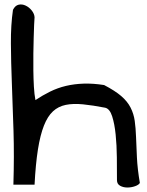

<svg xmlns="http://www.w3.org/2000/svg" viewBox="-20 -836 659 860"><path d="M503.9 -29.3Q503.9 -76.2 503.4 -130.9Q502.9 -185.5 498 -233.4Q493.2 -281.2 482.4 -314.9Q471.7 -348.6 451.2 -353.5Q395.5 -364.3 351.6 -368.7Q307.6 -373 274.4 -366.2Q241.2 -359.4 217.3 -337.4Q193.4 -315.4 176.8 -273.4Q160.2 -231.4 149.9 -166.5Q139.6 -101.6 134.8 -8.8H40Q43.9 -136.7 40.5 -249.5Q37.1 -362.3 33.2 -460.4Q29.3 -558.6 28.8 -641.6Q28.3 -724.6 38.1 -792Q47.9 -811.5 63.5 -814.9Q79.1 -818.4 94.7 -811Q110.4 -803.7 122.1 -789.1Q133.8 -774.4 134.8 -758.8Q133.8 -748 132.8 -723.6Q131.8 -699.2 130.9 -666.5Q129.9 -633.8 129.4 -595.7Q128.9 -557.6 129.4 -520Q129.9 -482.4 131.8 -447.8Q133.8 -413.1 138.7 -387.7Q170.9 -409.2 204.6 -425.8Q238.3 -442.4 275.4 -451.2Q312.5 -460 354.5 -461.4Q396.5 -462.9 446.3 -455.1Q495.1 -429.7 522.9 -405.8Q550.8 -381.8 564.9 -354Q579.1 -326.2 583.5 -294.4Q587.9 -262.7 589.4 -222.2Q590.8 -181.6 593.3 -130.9Q595.7 -80.1 606.4 -16.6Q601.6 -7.8 585 -2Q568.4 3.9 550.3 3.9Q532.2 3.9 518.1 -3.9Q503.9 -11.7 503.9 -29.3Z"/></svg>

Font: Architects Daughter-petzku
Style: Regular
Weight: 400
Designer: Kimberly Geswein
Foundry: Kimberly Geswein
Version: Version 1.000 2010 initial release